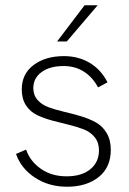

<svg xmlns="http://www.w3.org/2000/svg" viewBox="-20 -710 496 737"><path d="M199.2 -550.8 304.7 -689.9H355L236.3 -550.8ZM237.3 6.8Q167.5 6.8 114.3 -28.1Q61 -63 41.5 -119.1L80.1 -135.7Q95.7 -90.8 137 -62Q178.2 -33.2 235.4 -33.2Q293.9 -33.2 326.9 -60.5Q359.9 -87.9 359.9 -132.8Q359.9 -163.1 343.5 -183.3Q327.1 -203.6 301 -213.6Q274.9 -223.6 243.4 -231.2Q211.9 -238.8 180.2 -247.3Q148.4 -255.9 122.3 -268.3Q96.2 -280.8 79.8 -305.7Q63.5 -330.6 63.5 -366.7Q63.5 -426.3 108.9 -460.4Q154.3 -494.6 225.6 -494.6Q281.2 -494.6 324.7 -468.5Q368.2 -442.4 392.6 -394L356.4 -374.5Q336.4 -412.6 302.7 -434.6Q269 -456.5 224.1 -456.5Q171.4 -456.5 139.6 -433.3Q107.9 -410.2 107.9 -372.1Q107.9 -344.7 124.3 -326.2Q140.6 -307.6 167 -298.1Q193.4 -288.6 224.9 -281.2Q256.3 -273.9 288.1 -264.6Q319.8 -255.4 346.2 -241.2Q372.6 -227.1 388.9 -200.2Q405.3 -173.3 405.3 -134.8Q405.3 -67.4 358.6 -30.3Q312 6.8 237.3 6.8Z"/></svg>

Font: HK Grotesk Light Legacy
Style: Regular
Weight: 300
Designer: Alfredo Marco Pradil
Foundry: Hanken Design Co.
Version: Version 2.022;PS 002.022;hotconv 1.0.88;makeotf.lib2.5.64775